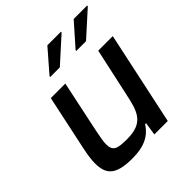

<svg xmlns="http://www.w3.org/2000/svg" viewBox="-196 -848 990 990"><g transform="rotate(-45 298.5 -353.5)"><path d="M201 -594V-589H271L405 -710V-715H306ZM391 -594V-589H462L596 -710V-715H498ZM204 8C294 8 343 -21 375 -71H382L371 0H469L578 -510H472L415 -249C393 -145 376 -82 255 -82C185 -82 159 -89 159 -141C159 -160 165 -190 172 -226L232 -510H126L62 -209C54 -172 49 -137 49 -112C49 -30 83 8 204 8Z"/></g></svg>

Font: Saira UNSAM Medium Italic
Style: Regular
Weight: 500
Italic angle: -12°
Designer: Hector Gatti with collaboration of the Omnibus-Type team
Foundry: Omnibus-Type
Version: Version 0.072;PS 000.072;hotconv 1.0.88;makeotf.lib2.5.64775